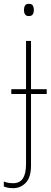

<svg xmlns="http://www.w3.org/2000/svg" viewBox="-52 -742 268 1003"><path d="M73 -690Q73 -702 78 -712Q83 -722 98 -722Q115 -722 120 -712Q125 -702 125 -690Q125 -677 119.5 -667.5Q114 -658 98 -658Q84 -658 78.5 -667.5Q73 -677 73 -690ZM17 241Q1 241 -11 238.5Q-23 236 -32 232V206Q-21 211 -8.5 213Q4 215 17 215Q52 215 68 189.5Q84 164 84 116V-251H7V-276H84V-528H110V-276H192V-251H110V122Q110 185 82.5 213Q55 241 17 241Z"/></svg>

Font: Noto Sans SemiCondensed Thin
Style: Regular
Weight: 100
Width: 4
Designer: Monotype Design Team
Foundry: Monotype Imaging Inc.
Version: Version 2.013; ttfautohint (v1.8.4.7-5d5b)